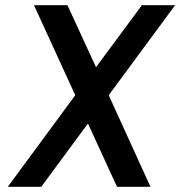

<svg xmlns="http://www.w3.org/2000/svg" viewBox="-20 -720 695 740"><path d="M527 -700 350 -461 240 -700H111L270 -353L10 0H139L319 -244L431 0H560L399 -353L655 -700Z"/></svg>

Font: Unageo
Style: SemiBold-Italic
Weight: 600
Designer: Richard Sepsi
Foundry: Richard Sepsi
Version: Version 2.000